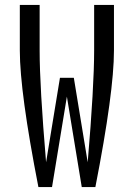

<svg xmlns="http://www.w3.org/2000/svg" viewBox="-20 -755 540 775"><path d="M135 0Q60 -384 60 -551V-735H140V-551Q140 -407 166 -100L222 -441H278L334 -100Q360 -407 360 -551V-735H440V-551Q440 -384 365 0H310L250 -365L190 0Z"/></svg>

Font: Iosevka SS08
Style: Regular
Weight: 400
Monospace: yes
Designer: Belleve Invis
Foundry: Belleve Invis
Version: 2.1.0; ttfautohint (v1.8.2)